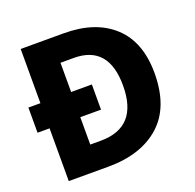

<svg xmlns="http://www.w3.org/2000/svg" viewBox="-125 -844 989 975"><g transform="rotate(-20 369.0 -357.0)"><path d="M318 -714H85V-421H20V-285H85V0H298Q477 0 579.5 -92Q682 -184 682 -367Q682 -536 585 -625Q488 -714 318 -714ZM323 -579Q510 -579 510 -362Q510 -137 308 -137H251V-285H363V-421H251V-579Z"/></g></svg>

Font: Noto Sans UI Extra
Style: Regular
Weight: 800
Designer: Monotype Design Team
Foundry: Monotype Imaging Inc.
Version: Version 1.901